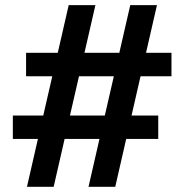

<svg xmlns="http://www.w3.org/2000/svg" viewBox="-20 -717 684 737"><path d="M125.5 -183.6H29.3V-273.4H146L180.7 -424.3H80.1V-514.2H201.7L243.7 -697.3H346.2L304.2 -514.2H438L480 -697.3H582.5L540.5 -514.2H638.2V-424.3H519.5L484.9 -273.4H587.4V-183.6H464.4L422.4 0H319.8L361.8 -183.6H228L186 0H83.5ZM382.3 -273.4 417 -424.3H283.2L248.5 -273.4Z"/></svg>

Font: Doppio One
Style: Regular
Weight: 400
Designer: Szymon Celej
Foundry: Szymon Celej
Version: Version 1.002